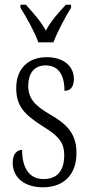

<svg xmlns="http://www.w3.org/2000/svg" viewBox="-20 -786 380 816"><path d="M143 -606H207C224 -651 258 -715 282 -753V-766H260C227 -730 198 -699 175 -656C151 -699 122 -730 90 -766H67V-753C91 -715 127 -651 143 -606ZM163 10C252 10 305 -45 305 -135C305 -208 275 -253 195 -298C128 -337 100 -367 100 -422C100 -471 123 -508 174 -508C226 -508 254 -471 254 -400C281 -400 294 -419 294 -451C294 -503 252 -543 178 -543C100 -543 49 -494 49 -412C49 -336 81 -300 167 -246C235 -205 253 -174 253 -127C253 -60 223 -25 165 -25C103 -25 74 -74 74 -149C53 -149 34 -133 34 -94C34 -36 78 10 163 10Z"/></svg>

Font: Noto Serif Thai ExtraCondensed Light
Style: Regular
Weight: 300
Width: 2
Designer: Monotype Design Team
Foundry: Monotype Imaging Inc.
Version: Version 2.002